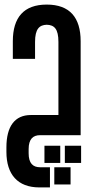

<svg xmlns="http://www.w3.org/2000/svg" viewBox="-20 -590 404 838"><path d="M184 -570C84 -570 36 -514 36 -410V-333H133V-407C133 -464 152 -481 184 -482C217 -481 235 -464 235 -407V-88H115C44 -88 8 -38 8 53V73C8 171 57 228 152 228H198V140H155C124 140 105 123 105 79V61C105 17 124 0 155 0H332V-410C332 -514 284 -570 184 -570ZM243 121V46H174V121ZM334 121V46H263V121ZM288 215V140H217V215Z"/></svg>

Font: Modon Arabic
Style: Bold
Weight: 700
Designer: Ahmedzaza
Foundry: Ahmedzaza
Version: Version 2.010